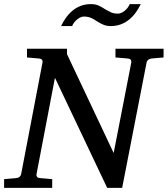

<svg xmlns="http://www.w3.org/2000/svg" viewBox="-34 -906 809 926"><path d="M698.2 -624Q688.5 -623 681.9 -618.4Q675.3 -613.8 672.9 -604L555.2 0H482.9L231 -530.8L142.1 -65.9Q140.6 -58.6 144.5 -53.2Q148.4 -47.9 162.1 -46.9L217.8 -42V0H-14.2V-42L43 -46.9Q63.5 -48.3 67.9 -65.9L170.9 -604Q172.4 -612.3 168.5 -617.7Q164.6 -623 151.9 -624L96.2 -628.9V-670.9H289.1V-645L514.2 -168L599.1 -604Q600.6 -612.3 596.7 -617.7Q592.8 -623 580.1 -624L522.9 -628.9V-670.9H754.9V-628.9ZM645 -886.2Q634.3 -864.3 620.4 -845Q606.4 -825.7 588.6 -811.3Q570.8 -796.9 548.8 -788.6Q526.9 -780.3 500 -780.3Q479.5 -780.3 464.4 -786.9Q449.2 -793.5 433.6 -803.2Q427.2 -807.6 420.9 -811.5Q414.6 -815.4 407 -818.8Q399.4 -822.3 390.4 -824.2Q381.3 -826.2 369.6 -826.2Q363.3 -826.2 355.2 -822.8Q347.2 -819.3 339.4 -813.2Q331.5 -807.1 324.7 -798.8Q317.9 -790.5 314 -780.3H260.7Q271 -802.2 284.9 -821.5Q298.8 -840.8 316.4 -855.2Q334 -869.6 356 -877.9Q377.9 -886.2 404.8 -886.2Q425.3 -886.2 440.7 -879.6Q456.1 -873 471.7 -862.3Q484.4 -855 498.5 -847.7Q512.7 -840.3 535.6 -840.3Q542.5 -840.3 550.5 -843.8Q558.6 -847.2 566.4 -853.3Q574.2 -859.4 580.8 -867.7Q587.4 -876 591.8 -886.2Z"/></svg>

Font: Charis SIL Afr
Style: Italic
Weight: 400
Italic angle: -11°
Foundry: SIL International
Version: Version 5.000